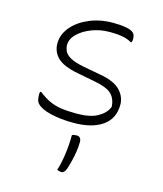

<svg xmlns="http://www.w3.org/2000/svg" viewBox="-119 -627 838 986"><g transform="rotate(15 300.0 -134.5)"><path d="M300 -40Q371 -40 411 -63Q451 -86 464 -120Q462 -161 438 -186Q414 -211 344 -224L251 -242Q172 -257 141 -288Q110 -319 110 -363Q110 -410 143 -450Q176 -490 233 -514.5Q290 -539 360 -539Q401 -539 429.5 -533.5Q458 -528 468 -518Q476 -511 478 -502.5Q480 -494 480 -483Q480 -475 477 -467H471Q452 -478 425.5 -483.5Q399 -489 354 -489Q305 -489 260.5 -472Q216 -455 188 -427.5Q160 -400 160 -367Q160 -353 167 -336.5Q174 -320 198 -306Q222 -292 272 -282L364 -265Q439 -252 471.5 -218.5Q504 -185 504 -142Q504 -68 448.5 -29Q393 10 295 10Q227 10 174.5 -2.5Q122 -15 101 -37Q92 -46 89.5 -59.5Q87 -73 87 -84Q87 -94 89 -100H95Q126 -76 154 -63Q182 -50 216.5 -45Q251 -40 300 -40ZM304 73Q312 68 328 68Q353 68 353 97Q353 121 348.5 149.5Q344 178 337.5 203.5Q331 229 325 246Q316 270 301 270Q290 270 277 265Q289 230 296.5 177.5Q304 125 304 73Z"/></g></svg>

Font: Recursive Mn Csl St Lt
Style: Regular
Weight: 300
Monospace: yes
Version: Version 1.079;hotconv 1.0.112;makeotfexe 2.5.65598; ttfautoh